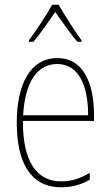

<svg xmlns="http://www.w3.org/2000/svg" viewBox="-20 -783 468 813"><path d="M228 -763H201C177 -720 129 -647 103 -613V-606H121C151 -640 188 -695 214 -732C242 -693 277 -641 308 -606H325V-613C305 -638 254 -718 228 -763ZM223 -537C106 -537 51 -423 51 -263C51 -97 108 10 239 10C287 10 325 -2 360 -22V-51C317 -26 282 -15 239 -15C131 -15 76 -106 77 -271H378V-298C378 -424 337 -537 223 -537ZM223 -512C314 -512 354 -417 353 -295H78C86 -440 140 -512 223 -512Z"/></svg>

Font: Noto Sans Gujarati UI Condensed Thin
Style: Regular
Weight: 100
Width: 3
Designer: Jelle Bosma - Monotype Design Team, Universal Thirst
Foundry: Monotype Imaging Inc.
Version: Version 2.106